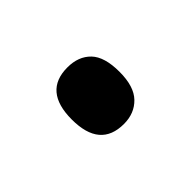

<svg xmlns="http://www.w3.org/2000/svg" viewBox="-40 -505 307 307"><g transform="rotate(-45 113.0 -352.0)"><path d="M59 -352Q59 -416 113 -416Q138 -416 152.5 -401Q167 -386 167 -352Q167 -319 152 -303.5Q137 -288 113 -288Q59 -288 59 -352Z"/></g></svg>

Font: Noto Sans Lao UI ExtCond
Style: Regular
Weight: 400
Width: 2
Designer: Monotype Design Team
Foundry: Monotype Imaging Inc.
Version: Version 2.000; ttfautohint (v1.8.4.7-5d5b)